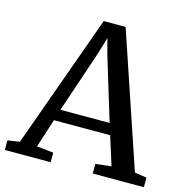

<svg xmlns="http://www.w3.org/2000/svg" viewBox="-119 -854 936 958"><g transform="rotate(15 349.0 -374.5)"><path d="M52 -59 300 -749H413L646 -59L708 -49.5V0H444V-49.5L525 -59L478.5 -207H188L140.5 -59L226.5 -49.5V0H-10L-10.5 -49.5ZM460 -265.5 361.5 -589 339.5 -672 314.5 -587 206 -265.5Z"/></g></svg>

Font: Merriweather
Style: Regular
Weight: 400
Designer: Eben Sorkin
Foundry: Eben Sorkin
Version: Version 2.100; ttfautohint (v1.7.19-72a1) -l 8 -r 50 -G 200 